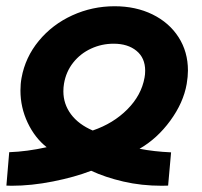

<svg xmlns="http://www.w3.org/2000/svg" viewBox="-26 -578 646 615"><path d="M123.5 -106.5Q85.5 -136.5 62.5 -185.2Q39.5 -234 39.5 -288Q39.5 -309.5 43 -328.5Q55 -394.5 98.2 -447Q141.5 -499.5 205.5 -528.8Q269.5 -558 341 -558Q409 -558 462.5 -531.8Q516 -505.5 546 -458.8Q576 -412 576 -352Q576 -333 572 -309Q561.5 -249 519.5 -191.5Q477.5 -134 421 -101.5Q466.5 -92.5 522 -90L512.5 16.5L492.5 17Q427 17 369 3.5Q311 -10 266 -31Q213 -10.5 143.8 3.2Q74.5 17 11 17L-5.5 16.5L3.5 -90.5Q60.5 -92.5 123.5 -106.5ZM177 -285.5Q177 -245 201.2 -212.2Q225.5 -179.5 271 -160Q337 -182.5 382 -227.8Q427 -273 437 -329.5Q439 -339.5 439 -351.5Q439 -392.5 411.2 -415.2Q383.5 -438 338 -438Q299.5 -438 265.5 -422.2Q231.5 -406.5 208.5 -377.5Q185.5 -348.5 179 -310Q177 -298.5 177 -285.5Z"/></svg>

Font: JuliaMono ExtraBold
Style: Italic
Weight: 800
Italic angle: -9°
Monospace: yes
Designer: cormullion
Foundry: corm
Version: Version 0.057; ttfautohint (v1.8.4)